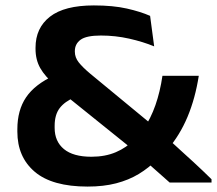

<svg xmlns="http://www.w3.org/2000/svg" viewBox="-20 -673 800 708"><path d="M605.5 0Q596.5 -8 580.5 -22.2Q564.5 -36.5 546.2 -52.5Q528 -68.5 512.8 -82.2Q497.5 -96 490 -103L467 -124L206 -334L182.5 -360Q146 -391 128.5 -421.8Q111 -452.5 111 -493V-497Q111 -570 164.2 -611.5Q217.5 -653 326 -653Q397 -653 447.8 -641.5Q498.5 -630 533.5 -614.5L548.5 -502Q507.5 -519 456.5 -530.5Q405.5 -542 352 -542Q298.5 -542 277.2 -526.5Q256 -511 256 -484.5V-482.5Q256 -461 270.5 -442.8Q285 -424.5 312.5 -401.5L544.5 -210L587.5 -171.5Q603.5 -157.5 621 -141.5Q638.5 -125.5 656.5 -109Q674.5 -92.5 692.8 -76Q711 -59.5 727.8 -43.2Q744.5 -27 760 -12V0ZM303 15Q172.5 15 108.2 -39.5Q44 -94 44 -187.5V-196.5Q44 -266.5 76.2 -314.2Q108.5 -362 180.5 -395L257 -315Q219 -299 200.2 -274.5Q181.5 -250 181.5 -209V-201.5Q181.5 -151.5 215.8 -123.2Q250 -95 317 -95Q368 -95 407.2 -111.8Q446.5 -128.5 475.5 -158.5L508 -195Q536 -236 553.2 -285.5Q570.5 -335 579 -393.5H713Q700 -310.5 671.8 -242.8Q643.5 -175 597.5 -121L560.5 -86Q529 -54 491.8 -31.5Q454.5 -9 408.2 3Q362 15 303 15Z"/></svg>

Font: AnekLatin_SemiExpandedSemiBold
Style: Regular
Weight: 600
Width: 6
Designer: Yesha Goshar
Foundry: Ek Type
Version: Version 1.003